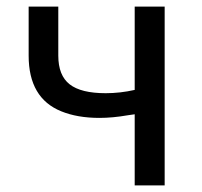

<svg xmlns="http://www.w3.org/2000/svg" viewBox="-20 -563 612 583"><path d="M368 -213Q322 -205 282 -205Q215 -205 166 -225Q67 -265 67 -394V-543H157V-394Q157 -334 191.5 -307Q226 -280 301 -280Q345 -280 389 -290V-543H480V0H389V-216Z"/></svg>

Font: Merged Yaku Han JP
Style: Regular
Weight: 400
Designer: Ryoko NISHIZUKA 西塚涼子 (kana, bopomofo & ideographs); Paul D. Hunt (Latin, Greek & Cyrillic); Sandoll Communications 산돌커뮤니
Foundry: Adobe
Version: Version 2.004